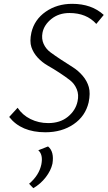

<svg xmlns="http://www.w3.org/2000/svg" viewBox="-20 -684 562 1003"><path d="M385 -154Q393 -189 381 -218Q369 -247 345 -265.5Q321 -284 290.5 -304Q260 -324 230 -341Q200 -358 177 -383Q154 -408 144 -438Q134 -468 144 -514Q160 -582 219 -623Q278 -664 357 -664Q459 -664 522 -606L483 -559Q432 -616 343 -616Q287 -616 248.5 -585Q210 -554 202 -513Q196 -481 208 -454.5Q220 -428 244.5 -410Q269 -392 299.5 -372Q330 -352 359.5 -333.5Q389 -315 412 -288Q435 -261 444 -229Q453 -197 443 -149Q426 -77 364.5 -35Q303 7 217 7Q91 7 28 -73L72 -121Q97 -83 139.5 -62Q182 -41 232 -41Q294 -41 334.5 -74Q375 -107 385 -154ZM154 299 132 276Q184 232 196 175Q206 124 180 101L231 81Q264 108 254 171Q246 207 219 242Q192 277 154 299Z"/></svg>

Font: EauTestInfant Semilight
Style: Italic
Weight: 300
Italic angle: -12°
Designer: Christian Thalmann (Catharsis Fonts)
Version: Version 0.001;PS 000.001;hotconv 1.0.88;makeotf.lib2.5.64775